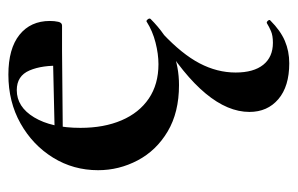

<svg xmlns="http://www.w3.org/2000/svg" viewBox="-146 -289 710 458"><g transform="rotate(-90 209.0 -60.0)"><path d="M287 275Q232 275 201.5 249Q171 223 171 180Q171 77 347 -32L358 -27Q309 19 287 61Q265 103 265 147Q265 190 283.5 213Q302 236 336 236Q353 236 363.5 231.5Q374 227 382 222Q385 220 388.5 224Q392 228 389 230Q365 254 340.5 264.5Q316 275 287 275ZM235 12Q170 12 124.5 -15Q79 -42 55.5 -86.5Q32 -131 32 -181Q32 -240 62 -288.5Q92 -337 143.5 -366Q195 -395 260 -395Q322 -395 355 -368.5Q388 -342 388 -296Q388 -285 386 -276Q384 -267 377 -267H281Q283 -314 270 -344.5Q257 -375 223 -375Q183 -375 158 -333.5Q133 -292 133 -223Q133 -167 151 -125Q169 -83 203 -60Q237 -37 285 -37Q309 -37 336.5 -44Q364 -51 386 -65Q388 -67 391.5 -63Q395 -59 393 -56Q356 -19 317.5 -3.5Q279 12 235 12ZM98 -265 97 -284 316 -289V-267Z"/></g></svg>

Font: Cormorant Light
Style: Bold
Weight: 700
Version: Version 4.000